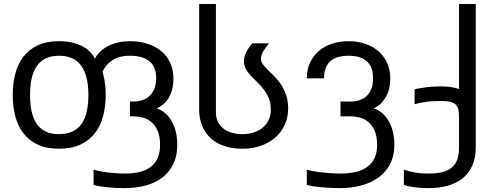

<svg xmlns="http://www.w3.org/2000/svg" viewBox="-20 -736 2475 964"><path d="M130.9 -259.3Q130.9 -212.4 138.9 -175.8Q147 -139.2 164.6 -114Q182.1 -88.9 209.7 -75.7Q237.3 -62.5 276.4 -62.5Q315.4 -62.5 343.5 -75.7Q371.6 -88.9 389.4 -114Q407.2 -139.2 415.5 -175.8Q423.8 -212.4 423.8 -259.3Q423.8 -306.2 415.3 -342.8Q406.7 -379.4 388.9 -404.5Q371.1 -429.7 343.3 -442.9Q315.4 -456.1 277.3 -456.1Q238.3 -456.1 210.4 -442.9Q182.6 -429.7 165 -404.5Q147.5 -379.4 139.2 -342.8Q130.9 -306.2 130.9 -259.3ZM870.1 -8.8Q870.1 45.9 850.6 86.7Q831.1 127.4 796.1 154.5Q761.2 181.6 712.6 195.1Q664.1 208.5 606 208.5Q555.7 208.5 516.6 204.1Q477.5 199.7 449.7 192.9V115.7Q461.4 119.6 478.3 123Q495.1 126.5 515.9 129.2Q536.6 131.8 560.5 133.5Q584.5 135.3 610.4 135.3Q656.7 135.3 689.7 125.2Q722.7 115.2 743.4 96.4Q764.2 77.6 773.9 51.3Q783.7 24.9 783.7 -8.3Q783.7 -52.2 771 -80.3Q758.3 -108.4 738.8 -124.3Q719.2 -140.1 695.6 -146Q671.9 -151.9 650.4 -151.9H632.3V-226.1H648.9Q673.8 -226.1 694.8 -233.2Q715.8 -240.2 731.2 -254.9Q746.6 -269.5 755.4 -291.5Q764.2 -313.5 764.2 -343.3Q764.2 -374 754.6 -395.5Q745.1 -417 727.8 -430.4Q710.4 -443.8 686 -450Q661.6 -456.1 631.8 -456.1Q604.5 -456.1 582.8 -450.2Q561 -444.3 544.4 -433.8Q527.8 -423.3 515.6 -408.7Q503.4 -394 494.6 -376.5Q497.1 -366.7 499.8 -356.4Q502.4 -346.2 504.9 -332.8Q507.3 -319.3 509 -301.8Q510.7 -284.2 510.7 -259.3Q510.7 -203.1 498 -154.1Q485.4 -105 457.3 -68.4Q429.2 -31.7 384.5 -10.5Q339.8 10.7 276.4 10.7Q212.4 10.7 168.2 -10.5Q124 -31.7 96.4 -68.4Q68.8 -105 56.4 -154.1Q43.9 -203.1 43.9 -259.3Q43.9 -315.4 56.4 -364.5Q68.8 -413.6 96.7 -450.2Q124.5 -486.8 168.9 -508.1Q213.4 -529.3 277.3 -529.3Q340.3 -529.3 387.5 -506.8Q434.6 -484.4 456.5 -441.4Q466.8 -461.9 484.6 -478.3Q502.4 -494.6 525.6 -506.1Q548.8 -517.6 575.9 -523.4Q603 -529.3 631.8 -529.3Q679.2 -529.3 719.5 -516.6Q759.8 -503.9 788.8 -480Q817.9 -456.1 834.2 -421.4Q850.6 -386.7 850.6 -342.8Q850.6 -307.6 843.3 -282.5Q835.9 -257.3 824.2 -239.7Q812.5 -222.2 797.4 -210.7Q782.2 -199.2 766.6 -191.4Q787.1 -185.5 805.9 -170.7Q824.7 -155.8 839.1 -132.6Q853.5 -109.4 861.8 -78.1Q870.1 -46.9 870.1 -8.8Z M980 -715.8H1064V-171.4Q1064 -144 1074.5 -123.8Q1085 -103.5 1102.8 -89.8Q1120.6 -76.2 1144.8 -69.3Q1168.9 -62.5 1196.8 -62.5Q1227.1 -62.5 1253.2 -70.8Q1279.3 -79.1 1298.6 -95Q1317.9 -110.8 1328.9 -133.8Q1339.8 -156.7 1339.8 -186Q1339.8 -217.8 1329.8 -242.2Q1319.8 -266.6 1304.7 -286.4Q1289.6 -306.2 1272.2 -322.5Q1254.9 -338.9 1239.7 -355.2Q1224.6 -371.6 1214.6 -389.2Q1204.6 -406.7 1204.6 -428.7Q1204.6 -447.3 1214.1 -469.2Q1223.6 -491.2 1247.1 -518.6H1331.1Q1308.6 -492.2 1299.3 -473.9Q1290 -455.6 1290 -441.4Q1290 -426.8 1300 -413.1Q1310.1 -399.4 1325.4 -384.5Q1340.8 -369.6 1358.4 -351.8Q1376 -334 1391.4 -311Q1406.7 -288.1 1416.7 -258.5Q1426.8 -229 1426.8 -190.4Q1426.8 -148.9 1410.9 -112.3Q1395 -75.7 1365.2 -48.3Q1335.4 -21 1292.7 -5.1Q1250 10.7 1196.8 10.7Q1154.3 10.7 1121.8 2Q1089.4 -6.8 1065.2 -21.7Q1041 -36.6 1024.7 -55.9Q1008.3 -75.2 998.5 -96.4Q988.8 -117.7 984.4 -139.4Q980 -161.1 980 -180.2Z M1873.5 -8.3Q1873.5 -52.2 1860.8 -80.3Q1848.1 -108.4 1828.6 -124.3Q1809.1 -140.1 1785.4 -146Q1761.7 -151.9 1740.2 -151.9H1689.5V-226.1H1738.8Q1763.7 -226.1 1784.4 -232.9Q1805.2 -239.7 1820.6 -253.9Q1835.9 -268.1 1844.5 -290.3Q1853 -312.5 1853 -343.3Q1853 -374 1844.2 -395.5Q1835.4 -417 1819.3 -430.4Q1803.2 -443.8 1780.5 -450Q1757.8 -456.1 1730 -456.1Q1702.1 -456.1 1679.4 -450Q1656.7 -443.8 1640.6 -430.4Q1624.5 -417 1615.7 -395.3Q1606.9 -373.5 1606.9 -342.8H1520.5Q1520.5 -387.2 1536.9 -421.9Q1553.2 -456.5 1581.3 -480.5Q1609.4 -504.4 1647.7 -516.8Q1686 -529.3 1730 -529.3Q1773.9 -529.3 1812.3 -516.6Q1850.6 -503.9 1878.7 -480Q1906.7 -456.1 1923.1 -421.4Q1939.5 -386.7 1939.5 -342.8Q1939.5 -310.5 1932.4 -285.9Q1925.3 -261.2 1913.6 -242.9Q1901.9 -224.6 1887 -211.9Q1872.1 -199.2 1856.4 -191.4Q1877 -185.5 1895.8 -170.7Q1914.6 -155.8 1929 -132.6Q1943.4 -109.4 1951.7 -78.1Q1960 -46.9 1960 -8.8Q1960 45.9 1939 86.7Q1918 127.4 1881.1 154.5Q1844.2 181.6 1794.2 195.1Q1744.1 208.5 1686.5 208.5Q1661.6 208.5 1637.7 207.3Q1613.8 206.1 1592.3 204.1Q1570.8 202.1 1552.5 199.2Q1534.2 196.3 1520.5 192.9V115.7Q1532.2 119.6 1550.5 123Q1568.8 126.5 1591.6 129.2Q1614.3 131.8 1639.6 133.5Q1665 135.3 1690.9 135.3Q1732.9 135.3 1766.6 127.2Q1800.3 119.1 1824.2 101.8Q1848.1 84.5 1860.8 57.1Q1873.5 29.8 1873.5 -8.3Z M2368.7 2.4Q2368.7 57.1 2350.8 96.2Q2333 135.3 2301.5 160.2Q2270 185.1 2227.1 196.8Q2184.1 208.5 2131.8 208.5Q2108.9 208.5 2091.6 207.3Q2074.2 206.1 2059.1 203.9Q2043.9 201.7 2031.7 199Q2019.5 196.3 2007.8 192.9V115.7Q2027.8 123 2058.3 129.2Q2088.9 135.3 2136.2 135.3Q2177.2 135.3 2205.3 127.2Q2233.4 119.1 2251 103Q2268.6 86.9 2276.6 62.5Q2284.7 38.1 2284.7 5.4V-141.1Q2284.7 -165 2282 -181.6Q2279.3 -198.2 2270.3 -208.7Q2261.2 -219.2 2243.2 -224.1Q2225.1 -229 2194.3 -229Q2173.3 -229 2155.8 -228Q2138.2 -227.1 2122.6 -225.1Q2106.9 -223.1 2092 -220.2Q2077.1 -217.3 2061.5 -212.9V-288.1Q2077.1 -291 2092.3 -293.7Q2107.4 -296.4 2123.3 -298.3Q2139.2 -300.3 2156.5 -301.3Q2173.8 -302.2 2194.3 -302.2Q2222.7 -302.2 2244.9 -298.8Q2267.1 -295.4 2284.7 -289.1V-715.8H2368.7Z"/></svg>

Font: Arian AMU
Style: Regular
Weight: 400
Designer: Ruben Hakobyan (Tarumian)
Foundry: Ruben Hakobyan (Tarumian)
Version: Version 4.003